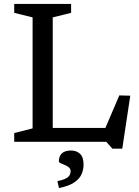

<svg xmlns="http://www.w3.org/2000/svg" viewBox="-20 -718 706 972"><path d="M599 34.5H549L518 0H187.5V-70.5H544L498.5 -35L584 -235L639.5 -233.5ZM247 -630V0H52V-44.5L145 -68V-630L52 -653V-698H340V-653ZM270.5 199Q310.5 190.5 324 178.8Q337.5 167 337.5 149Q337.5 136.5 328.5 129.2Q319.5 122 307.8 117.2Q296 112.5 287 108.2Q278 104 278 98.5Q278 73 293.2 58.5Q308.5 44 339.5 44Q367.5 44 385.2 60.8Q403 77.5 403 115.5Q403 140 393.2 163.2Q383.5 186.5 356.8 205Q330 223.5 278.5 234Z"/></svg>

Font: Newsreader 9pt
Style: Regular
Weight: 400
Designer: Hugues Gentile
Foundry: Production Type
Version: Version 1.003